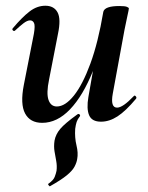

<svg xmlns="http://www.w3.org/2000/svg" viewBox="-20 -415 516 669"><path d="M154 234Q153 235 149.5 230.5Q146 226 149 225Q166 213 170.5 201.5Q175 190 177 180Q179 163 176 146.5Q173 130 170 112.5Q167 95 170 75Q174 53 190 34Q206 15 249 -16Q254 -20 257.5 -16Q261 -12 257 -8Q250 1 247 10Q244 19 242 34Q240 65 246.5 91.5Q253 118 249 139Q247 152 239.5 166Q232 180 212.5 196Q193 212 154 234ZM127 13Q85 13 67.5 -19.5Q50 -52 63 -119L98 -297Q103 -326 98.5 -335Q94 -344 85 -344Q75 -344 62 -334Q49 -324 33 -309Q29 -305 25 -309Q21 -313 25 -317Q57 -355 83 -375Q109 -395 138 -395Q168 -395 180.5 -372Q193 -349 182 -297L151 -138Q141 -90 149 -67Q157 -44 178 -44Q207 -44 237.5 -82Q268 -120 295 -193.5Q322 -267 340 -374L358 -373Q339 -255 304 -168Q269 -81 224 -34Q179 13 127 13ZM332 9Q300 9 290.5 -13.5Q281 -36 288 -77L340 -374Q345 -394 396 -394Q416 -394 422.5 -391Q429 -388 429 -386Q429 -382 424 -360Q419 -338 414 -312L373 -89Q364 -40 388 -40Q398 -40 412.5 -50Q427 -60 446 -80Q449 -84 453 -79.5Q457 -75 454 -71Q418 -28 389.5 -9.5Q361 9 332 9Z"/></svg>

Font: Cormorant Light
Style: Italic
Weight: 300
Italic angle: -10°
Designer: Christian Thalmann (Catharsis Fonts)
Foundry: Catharsis Fonts
Version: Version 4.000